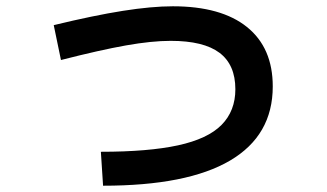

<svg xmlns="http://www.w3.org/2000/svg" viewBox="-20 -574 1040 611"><path d="M301 -91Q452 -91 546.5 -111.5Q641 -132 685 -176.5Q729 -221 729 -290Q729 -368 678.5 -406Q628 -444 523 -444Q463 -444 381 -429.5Q299 -415 174 -383L151 -494Q279 -525 371 -539.5Q463 -554 530 -554Q684 -554 766 -488Q848 -422 848 -299Q848 -143 712 -63Q576 17 308 17Z"/></svg>

Font: M PLUS 1 Code SemiBold
Style: Regular
Weight: 600
Designer: Coji Morishita
Foundry: UNDERFOREST DESIGN
Version: Version 1.005